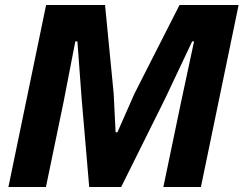

<svg xmlns="http://www.w3.org/2000/svg" viewBox="-20 -749 976 769"><path d="M13.7 0 164.7 -729H400.7L435.3 -374.3L443 -219.3H450.3L518.7 -374.3L699 -729H935.7L784.7 0H634.3L705 -339.3L757.3 -583.3H749.7L642.3 -356L465.3 0H337.3L306.7 -357.3L290 -583.3H281.7L234.3 -339L164 0Z"/></svg>

Font: Mona Sans ExtraLight
Style: Italic
Weight: 200
Italic angle: -11.6951°
Designer: Deni Anggara
Foundry: GitHub
Version: Version 2.000